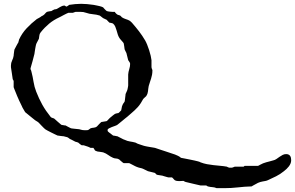

<svg xmlns="http://www.w3.org/2000/svg" viewBox="-20 -712 1552 1010"><path d="M37.6 -367.7Q37.6 -381.3 43.7 -393.6Q49.8 -405.8 51.8 -418.9Q51.8 -419.9 52.2 -424.8Q52.7 -429.7 53.5 -435.3Q54.2 -440.9 54.9 -445.8Q55.7 -450.7 56.2 -452.1Q57.1 -453.6 60.1 -459.2Q63 -464.8 66.2 -470.9Q69.3 -477.1 72.5 -482.4Q75.7 -487.8 76.7 -489.3Q76.7 -489.7 77.1 -491.9Q77.6 -494.1 78.4 -496.3Q79.1 -498.5 79.6 -500.7Q80.1 -502.9 80.1 -503.4Q95.2 -536.6 120.1 -563.2Q145 -589.8 173.8 -611.8Q174.8 -612.3 178.5 -614.3Q182.1 -616.2 186 -618.4Q189.9 -620.6 193.4 -622.8Q196.8 -625 197.3 -626Q200.7 -627 206.1 -630.6Q211.4 -634.3 212.4 -635.3Q212.9 -635.7 214.8 -637.9Q216.8 -640.1 219 -642.6Q221.2 -645 223.6 -647.2Q226.1 -649.4 227.1 -649.4Q227.5 -649.9 230.7 -650.6Q233.9 -651.4 238 -652.1Q242.2 -652.8 245.6 -653.3Q249 -653.8 250.5 -653.8Q251 -654.3 253.4 -655.8Q255.9 -657.2 259 -658.9Q262.2 -660.6 265.1 -661.9Q268.1 -663.1 269 -663.1H270H273.4Q278.8 -664.6 284.2 -668Q289.6 -671.4 295.2 -674.6Q300.8 -677.7 306.4 -680.2Q312 -682.6 317.9 -682.6H320.8Q321.3 -681.6 325 -679.4Q328.6 -677.2 330.1 -677.2Q332 -678.2 337.2 -681.4Q342.3 -684.6 344.2 -686.5Q359.9 -689 375.5 -690.4Q391.1 -691.9 406.7 -691.9Q422.4 -691.9 438.5 -690.4Q454.6 -689 471.2 -686.5Q471.7 -686.5 476.8 -685.5Q481.9 -684.6 488.8 -683.1Q495.6 -681.6 502.4 -680.2Q509.3 -678.7 513.2 -677.2Q514.2 -677.2 517.8 -675.3Q521.5 -673.3 522.5 -673.3Q522.9 -672.4 525.6 -669.4Q528.3 -666.5 531.5 -663.1Q534.7 -659.7 537.6 -657Q540.5 -654.3 542 -653.8Q543.9 -652.8 548.6 -652.1Q553.2 -651.4 558.8 -650.6Q564.5 -649.9 570.1 -649.7Q575.7 -649.4 580.1 -649.4H584Q584.5 -647.9 586.2 -645.8Q587.9 -643.6 590.1 -641.4Q592.3 -639.2 594.5 -637.5Q596.7 -635.7 597.7 -635.3Q598.1 -634.8 600.3 -634Q602.5 -633.3 605 -632.6Q607.4 -631.8 609.6 -631.1Q611.8 -630.4 611.8 -630.4Q612.8 -630.4 616.7 -626Q620.6 -621.6 621.1 -621.1Q626 -617.7 631.3 -615.5Q636.7 -613.3 642.3 -611.3Q647.9 -609.4 653.3 -607.4Q658.7 -605.5 663.6 -602.1Q664.6 -602.1 668 -598.1Q671.4 -594.2 673.8 -592.8Q694.3 -569.3 711.4 -547.1Q728.5 -524.9 743.7 -499Q748.5 -490.7 754.2 -476.8Q759.8 -462.9 764.6 -448Q769.5 -433.1 772.7 -418.9Q775.9 -404.8 776.9 -395.5V-358.4Q776.9 -356 778.8 -350.3Q780.8 -344.7 781.7 -343.8V-341.3Q781.7 -329.1 779.8 -318.8Q777.8 -308.6 774.9 -299.1Q772 -289.6 768.6 -279.8Q765.1 -270 762.2 -259.3Q760.3 -250.5 759.8 -244.1Q759.3 -237.8 758.5 -231.9Q757.8 -226.1 755.9 -220Q753.9 -213.9 749 -206.1Q748.5 -205.6 746.3 -203.6Q744.1 -201.7 741.7 -199.5Q739.3 -197.3 737.1 -195.1Q734.9 -192.9 734.4 -192.4Q733.9 -191.9 731.7 -188.5Q729.5 -185.1 727.3 -180.9Q725.1 -176.8 722.9 -173.3Q720.7 -169.9 720.2 -168.9Q713.4 -158.2 705.1 -148.9Q696.8 -139.6 687.5 -131.1Q678.2 -122.6 668.7 -114.5Q659.2 -106.4 649.9 -98.1Q646.5 -95.7 638.9 -89.4Q631.3 -83 623 -76.2Q614.7 -69.3 607.4 -63.5Q600.1 -57.6 597.7 -55.7Q593.8 -52.7 585.2 -49.8Q576.7 -46.9 567.9 -43.5Q559.1 -40 552.5 -36.4Q545.9 -32.7 545.9 -27.8Q545.9 -22.5 547.9 -20.3Q549.8 -18.1 555.7 -13.7Q557.6 -12.7 560.5 -10.3Q563.5 -7.8 566.4 -5.6Q569.3 -3.4 571.8 -1.5Q574.2 0.5 574.7 1Q575.2 1 578.6 1.5Q582 2 585.9 2.7Q589.8 3.4 593.3 4.2Q596.7 4.9 597.7 4.9Q599.1 5.9 604.7 8.5Q610.4 11.2 616.7 14.6Q623 18.1 628.7 20.8Q634.3 23.4 635.7 23.4Q649.9 30.3 663.8 32.2Q677.7 34.2 692.4 38.1Q693.4 38.1 697 40.3Q700.7 42.5 701.7 43Q705.1 44.4 711.7 46.6Q718.3 48.8 724.9 51Q731.4 53.2 736.8 54.9Q742.2 56.6 743.7 56.6Q745.6 57.1 753.2 58.6Q760.7 60.1 769.5 61.5Q778.3 63 785.9 64.2Q793.5 65.4 795.4 65.9Q797.4 66.4 806.4 69.6Q815.4 72.8 826.7 76.4Q837.9 80.1 849.1 83.7Q860.4 87.4 866.2 89.4Q875 92.8 883.5 95.2Q892.1 97.7 900.4 100.8Q908.7 104 916.7 107.9Q924.8 111.8 932.1 118.2Q937 119.1 950 121.6Q962.9 124 977.3 127Q991.7 129.9 1004.2 132.6Q1016.6 135.3 1021 136.7Q1022.9 136.7 1028.6 138.9Q1034.2 141.1 1035.2 142.1Q1051.8 148.4 1068.8 151.6Q1085.9 154.8 1103.5 156.7Q1121.1 158.7 1138.4 160.2Q1155.8 161.6 1172.9 164.6Q1173.8 165.5 1179.2 167.7Q1184.6 169.9 1185.5 169.9H1193.4H1200.7Q1201.7 169.9 1207.3 167.7Q1212.9 165.5 1215.3 164.6H1261.7L1266.6 160.6H1336.9Q1337.9 160.6 1341.3 158.7Q1344.7 156.7 1347.2 155.3Q1355.5 150.4 1363.8 147.2Q1372.1 144 1380.6 141.6Q1389.2 139.2 1398.2 137Q1407.2 134.8 1417 131.8Q1426.3 129.9 1434.3 124.3Q1442.4 118.7 1450.4 113Q1458.5 107.4 1466.8 103Q1475.1 98.6 1485.4 98.6Q1493.2 98.6 1498.3 101.3Q1503.4 104 1506.3 108.4Q1509.3 112.8 1510.5 118.7Q1511.7 124.5 1511.7 130.9Q1511.7 140.1 1508.3 148.2Q1504.9 156.2 1499.5 163.3Q1494.1 170.4 1487.3 176.8Q1480.5 183.1 1473.6 188.5Q1453.1 205.1 1432.4 215.3Q1411.6 225.6 1389.2 235.8Q1382.8 238.8 1376 240Q1369.1 241.2 1362.5 242.4Q1356 243.7 1349.4 245.4Q1342.8 247.1 1336.9 250Q1335.4 251 1330.8 253.4Q1326.2 255.9 1320.8 258.8Q1315.4 261.7 1310.5 264.4Q1305.7 267.1 1303.7 268.6Q1267.1 269.5 1231.9 273.7Q1196.8 277.8 1160.2 277.8H1119.6Q1108.4 272.9 1097.7 272.5Q1086.9 272 1073.2 268.6Q1072.3 268.6 1068.8 266.1Q1065.4 263.7 1064.9 263.7H1043.5H1035.2Q1032.7 263.2 1022.2 260.7Q1011.7 258.3 999.3 255.4Q986.8 252.4 974.6 249.5Q962.4 246.6 956.1 245.1Q955.1 245.1 950.9 242.9Q946.8 240.7 945.8 239.7H941.4Q937.5 239.7 932.6 240.2Q927.7 240.7 921.9 240.7Q916.5 240.7 910.4 239.7Q904.3 238.8 899.4 235.8Q898.4 235.4 896.5 233.2Q894.5 231 892.3 228.5Q890.1 226.1 887.9 223.9Q885.7 221.7 884.8 221.2H881.3H869.6H866.2Q865.2 221.2 860.6 220Q856 218.8 850.3 217Q844.7 215.3 839.8 213.9Q835 212.4 833.5 211.9Q832.5 211.9 828.4 211.2Q824.2 210.4 819.3 209.7Q814.5 209 810.3 208.3Q806.2 207.5 804.7 207Q803.7 207 800 202.9Q796.4 198.7 795.4 197.8Q793.9 197.3 788.6 196Q783.2 194.8 776.9 193.1Q770.5 191.4 765.1 190.2Q759.8 189 758.3 188.5Q757.3 188 753.2 186Q749 184.1 744.1 181.6Q739.3 179.2 735.1 177.2Q731 175.3 729.5 174.8Q729 174.3 726.3 173.6Q723.6 172.9 720.5 172.1Q717.3 171.4 714.4 170.7Q711.4 169.9 710.9 169.9Q708.5 168.9 703.1 167.2Q697.8 165.5 696.3 164.6Q695.3 164.6 689.9 161.6Q684.6 158.7 678.2 155.5Q671.9 152.3 666.3 149.4Q660.6 146.5 659.2 146H653.3H634.8H630.4Q629.4 146 626 143.3Q622.6 140.6 618.7 137.2Q614.7 133.8 611.6 131.1Q608.4 128.4 607.9 127.4Q600.1 122.1 591.3 121.8Q582.5 121.6 574.7 118.2Q560.5 111.8 549.1 103.3Q537.6 94.7 522.5 89.4Q521.5 89.4 517.6 88.6Q513.7 87.9 509 87.2Q504.4 86.4 500.2 85.9Q496.1 85.4 494.6 85.4Q492.2 84.5 486.6 82.8Q481 81.1 480.5 80.1Q480 80.1 478.8 77.9Q477.5 75.7 476.1 73.2Q474.6 70.8 473.1 68.6Q471.7 66.4 471.2 65.9H460.9H456.5Q455.6 65.9 451.9 63.7Q448.2 61.5 447.3 61.5Q445.3 60.5 441.2 59.1Q437 57.6 432.4 56.2Q427.7 54.7 424.1 53.5Q420.4 52.2 419.4 52.2H410.2Q409.2 52.2 406.2 50Q403.3 47.9 400.1 45.4Q397 43 394.5 40.8Q392.1 38.6 391.6 38.1Q389.6 37.1 383.8 35.4Q377.9 33.7 377 33.7Q375.5 33.2 371.6 31Q367.7 28.8 363.3 26.6Q358.9 24.4 354.7 22.2Q350.6 20 348.6 19.5Q347.7 19 345.7 17.6Q343.8 16.1 341.6 14.4Q339.4 12.7 337.4 11.5Q335.4 10.3 335 10.3Q334 9.8 331.3 9Q328.6 8.3 325.4 7.6Q322.3 6.8 319.6 6.1Q316.9 5.4 315.4 4.9Q314 4.9 309.1 4.4Q304.2 3.9 298.6 3.2Q293 2.4 288.3 1.7Q283.7 1 282.7 1Q278.3 -1 268.6 -5.6Q258.8 -10.3 248.3 -15.6Q237.8 -21 229 -25.6Q220.2 -30.3 217.8 -32.2Q215.8 -33.7 210 -39.3Q204.1 -44.9 198 -51.5Q191.9 -58.1 186.5 -63.7Q181.2 -69.3 179.7 -70.3Q178.7 -70.3 176.8 -71.8Q174.8 -73.2 172.4 -74.7Q169.9 -76.2 167.7 -77.6Q165.5 -79.1 164.6 -79.6Q160.2 -83 151.9 -89.8Q143.6 -96.7 135 -103.5Q126.5 -110.4 120.1 -115.7Q113.8 -121.1 112.8 -121.6Q112.3 -122.1 110.6 -125Q108.9 -127.9 106.7 -131.6Q104.5 -135.3 102.3 -139.2Q100.1 -143.1 98.6 -145.5Q97.2 -148.9 93.8 -156Q90.3 -163.1 86.7 -170.7Q83 -178.2 80.1 -184.3Q77.1 -190.4 76.7 -192.4Q74.2 -197.3 70.3 -206.8Q66.4 -216.3 62.5 -226.1Q58.6 -235.8 55.4 -243.7Q52.2 -251.5 51.8 -253.4V-262.7V-286.1Q51.8 -287.6 49.3 -291.3Q46.9 -294.9 46.9 -295.4Q46.4 -298.8 45.2 -307.4Q43.9 -315.9 42.5 -325.9Q41 -335.9 39.6 -345Q38.1 -354 37.6 -358.4ZM140.6 -350.6V-347.2Q142.1 -346.2 143.8 -340.8Q145.5 -335.4 145.5 -334.5Q152.3 -308.1 156.5 -281.5Q160.6 -254.9 170.4 -230Q184.6 -193.4 202.6 -161.1Q220.7 -128.9 245.6 -98.1Q246.1 -97.2 247.8 -95.5Q249.5 -93.8 250.5 -93.8Q251.5 -92.8 257.1 -91.1Q262.7 -89.4 264.2 -88.9Q265.6 -87.9 271 -83Q276.4 -78.1 282.7 -72.5Q289.1 -66.9 294.9 -62Q300.8 -57.1 302.2 -55.7Q302.7 -55.2 305.9 -54.7Q309.1 -54.2 313.2 -53.5Q317.4 -52.7 320.8 -52.2Q324.2 -51.8 325.7 -51.8Q326.2 -51.3 330.1 -49.1Q334 -46.9 338.9 -44.4Q343.8 -42 347.9 -39.8Q352.1 -37.6 353.5 -37.1Q355 -36.6 361.3 -35.9Q367.7 -35.2 374.8 -34.4Q381.8 -33.7 388.2 -33Q394.5 -32.2 396 -32.2Q396.5 -32.2 399.2 -31.5Q401.9 -30.8 404.8 -30Q407.7 -29.3 410.6 -28.6Q413.6 -27.8 414.6 -27.8Q414.6 -27.8 416.5 -27.6Q418.5 -27.3 420.9 -27.3Q423.3 -27.3 425.8 -27.1Q428.2 -26.9 429.7 -26.9Q432.6 -26.9 437.5 -27.3Q442.4 -27.8 442.9 -27.8Q443.4 -27.8 445.3 -29.1Q447.3 -30.3 449.5 -32Q451.7 -33.7 453.9 -35.2Q456.1 -36.6 456.5 -37.1Q463.4 -39.6 473.1 -40.3Q482.9 -41 489.7 -46.4Q490.7 -47.4 493.9 -51Q497.1 -54.7 501 -58.6Q504.9 -62.5 508.3 -65.9Q511.7 -69.3 513.2 -70.3Q514.2 -70.3 518.3 -71Q522.5 -71.8 527.3 -72.5Q532.2 -73.2 536.4 -74Q540.5 -74.7 542 -75.2Q542.5 -75.7 545.2 -78.4Q547.9 -81.1 551 -84.5Q554.2 -87.9 556.9 -90.6Q559.6 -93.3 560.5 -93.8Q562.5 -95.2 566.2 -98.4Q569.8 -101.6 573.5 -104.5Q577.1 -107.4 580.3 -109.6Q583.5 -111.8 584 -112.3Q584.5 -112.8 587.2 -113.8Q589.8 -114.7 593 -115.5Q596.2 -116.2 599.1 -116.7Q602.1 -117.2 602.5 -117.2Q604 -117.7 606.2 -119.9Q608.4 -122.1 610.6 -124.3Q612.8 -126.5 614.5 -128.4Q616.2 -130.4 617.2 -130.9Q617.7 -131.8 618.2 -134.8Q618.7 -137.7 619.4 -140.9Q620.1 -144 620.6 -146.7Q621.1 -149.4 621.1 -150.4Q622.1 -152.8 623.8 -158Q625.5 -163.1 626.5 -164.1Q627 -165 628.4 -167.2Q629.9 -169.4 631.6 -171.6Q633.3 -173.8 634.5 -175.8Q635.7 -177.7 635.7 -178.2Q636.2 -179.7 637 -185.5Q637.7 -191.4 638.4 -197.8Q639.2 -204.1 639.9 -210Q640.6 -215.8 640.6 -217.3Q640.6 -217.8 642.1 -220.9Q643.6 -224.1 645.3 -228Q647 -231.9 648.4 -235.1Q649.9 -238.3 649.9 -239.3Q650.4 -240.7 651.1 -244.1Q651.9 -247.6 652.6 -251.5Q653.3 -255.4 653.8 -258.5Q654.3 -261.7 654.3 -262.7V-279.8V-320.3Q655.3 -333.5 659.9 -348.1Q664.6 -362.8 664.6 -377Q664.1 -377 664.1 -377.4V-378.4Q663.6 -378.9 663.6 -379.9Q663.6 -382.3 659.4 -388.2Q655.3 -394 654.3 -395.5Q653.8 -397 652.6 -402.3Q651.4 -407.7 649.7 -414.1Q647.9 -420.4 646.7 -426Q645.5 -431.6 645 -433.1Q644.5 -433.6 643.3 -436.3Q642.1 -439 640.4 -442.1Q638.7 -445.3 637.5 -448.2Q636.2 -451.2 635.7 -452.1Q635.3 -453.1 634.8 -457.8Q634.3 -462.4 633.5 -468Q632.8 -473.6 631.8 -478.5Q630.9 -483.4 630.4 -484.9Q630.4 -485.8 627 -489.7Q623.5 -493.7 619.4 -498.3Q615.2 -502.9 611.8 -507.1Q608.4 -511.2 607.9 -512.7Q602.5 -521 599.4 -531.2Q596.2 -541.5 593.3 -552Q590.3 -562.5 586.4 -571.8Q582.5 -581.1 574.7 -587.9Q574.2 -588.4 571.3 -589.4Q568.4 -590.3 565.2 -591.1Q562 -591.8 559.1 -592.3Q556.2 -592.8 555.7 -592.8Q555.2 -593.3 553.2 -595.2Q551.3 -597.2 548.8 -599.6Q546.4 -602.1 544.4 -604.2Q542.5 -606.4 542 -607.4Q541 -607.9 538.3 -609.1Q535.6 -610.4 532.2 -612.1Q528.8 -613.8 525.9 -615Q522.9 -616.2 522.5 -616.7Q521.5 -617.2 518.8 -619.4Q516.1 -621.6 512.9 -624Q509.8 -626.5 507.1 -628.4Q504.4 -630.4 503.9 -630.4Q487.3 -635.7 468.5 -637.2Q449.7 -638.7 433.6 -644.5Q423.8 -647.9 418 -648.7Q412.1 -649.4 405.3 -649.4H396H377Q375 -649.4 369.6 -647Q364.3 -644.5 362.8 -644.5H345.2H339.4Q337.4 -644 330.3 -640.6Q323.2 -637.2 315.4 -633.1Q307.6 -628.9 300.8 -625.2Q293.9 -621.6 292.5 -621.1Q276.9 -613.8 263.4 -605.5Q250 -597.2 238.3 -587.4Q226.6 -577.6 215.6 -566.4Q204.6 -555.2 193.8 -541.5Q187.5 -533.7 187 -524.9Q186.5 -516.1 184.6 -508.3Q184.1 -507.3 181.9 -502.9Q179.7 -498.5 177.2 -493.9Q174.8 -489.3 172.6 -485.1Q170.4 -481 170.4 -480Q169.4 -478 168 -470.5Q166.5 -462.9 165 -454.1Q163.6 -445.3 162.4 -437.7Q161.1 -430.2 161.1 -428.2Q155.8 -408.2 151.1 -389.9Q146.5 -371.6 140.6 -353Z"/></svg>

Font: IM FELL English SC
Style: Regular
Weight: 400
Designer: Igino Marini
Foundry: Igino Marini
Version: 3.00